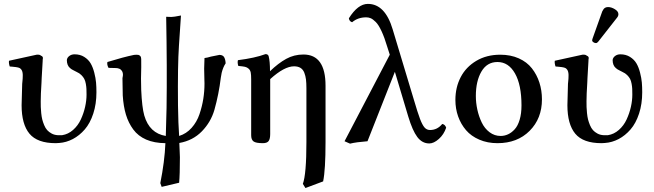

<svg xmlns="http://www.w3.org/2000/svg" viewBox="-20 -718 3324 976"><path d="M470.2 -249Q470.2 -189.5 454.1 -140.4Q438 -91.3 410.9 -60.1Q383.8 -28.8 350.3 -11.2Q316.9 6.3 280.8 8.8Q274.9 9.8 263.2 9.8Q169.9 9.8 129.9 -38.3Q89.8 -86.4 89.8 -183.1Q89.8 -189.5 92.8 -292Q93.3 -295.4 94 -304.4Q94.7 -313.5 95.2 -317.9Q95.2 -321.3 95.5 -327.1Q95.7 -333 95.7 -337.2Q95.7 -341.3 95.2 -344.2Q93.8 -360.8 84 -369.1Q82.5 -370.6 80.6 -371.6Q78.6 -372.6 76.2 -373.5Q73.7 -374.5 71.3 -375Q68.8 -375.5 65.2 -376.2Q61.5 -377 59.1 -377.2Q56.6 -377.4 52 -377.9Q47.4 -378.4 44.9 -378.7Q42.5 -378.9 37.4 -379.4Q32.2 -379.9 29.8 -379.9Q27.3 -384.8 25.9 -394.5Q24.4 -404.3 25.9 -409.2Q127.9 -432.1 166 -439.9Q182.6 -441.4 188 -435.1Q198.2 -431.6 198.2 -422.9Q196.8 -415.5 196.8 -405.8Q195.3 -373 191.9 -320.8Q191.9 -316.9 191.4 -308.8Q190.9 -300.8 190.9 -296.9Q187 -237.3 187 -203.1Q187 -186.5 187.3 -174.3Q187.5 -162.1 189.5 -143.3Q191.4 -124.5 194.8 -110.8Q198.2 -97.2 204.6 -81.8Q210.9 -66.4 220 -56.4Q229 -46.4 242.7 -39.1Q256.3 -31.7 273.9 -30.8H295.9Q326.7 -35.6 351.6 -57.6Q376.5 -79.6 390.9 -110.8Q405.3 -142.1 412.6 -174.6Q419.9 -207 419.9 -236.8Q419.9 -254.9 419.4 -265.9Q418.9 -276.9 416.3 -292Q413.6 -307.1 408.4 -316.9Q403.3 -326.7 393.6 -336.4Q383.8 -346.2 370.1 -352.1Q368.2 -353.5 362.5 -356Q356.9 -358.4 355 -359.9Q343.3 -365.2 335.9 -372.1Q319.8 -385.7 319.8 -413.1Q321.3 -425.3 332.5 -433.6Q343.8 -441.9 358.9 -441.9Q387.2 -441.9 408.2 -428.7Q429.2 -415.5 440.7 -396Q452.1 -376.5 459.2 -348.9Q466.3 -321.3 468.3 -298.3Q470.2 -275.4 470.2 -249Z M604 -232.9Q602.5 -278.8 602.5 -320.8Q603 -324.2 604 -329.1Q605 -334 605 -336.9Q605 -350.1 599.1 -358.4Q593.3 -366.7 585 -369.1Q577.6 -372.1 568.8 -372.1Q555.7 -373 531.7 -373Q522.9 -388.7 525.9 -402.8Q608.4 -428.2 661.6 -439Q674.8 -440.4 683.6 -439Q690.9 -436.5 694.1 -432.1Q697.3 -427.7 697.8 -418Q698.7 -385.7 696.8 -318.8Q697.8 -299.8 697.8 -261.2Q701.7 -171.9 713.4 -130.9Q739.7 -40.5 822.8 -26.9Q823.7 -46.4 826.7 -169.9Q829.6 -371.1 824.7 -632.8Q826.7 -632.8 835.7 -632.3Q844.7 -631.8 851.6 -631.8Q863.3 -631.8 899.9 -639.2L889.6 -484.9Q882.8 -386.7 884.8 -182.1Q886.2 -86.4 890.6 -26.9Q927.2 -38.1 953.9 -67.9Q980.5 -97.7 993.9 -137.2Q1007.3 -176.8 1013.4 -215.3Q1019.5 -253.9 1019.5 -293.9Q1019.5 -299.3 1019 -311.5Q1018.6 -323.7 1018.6 -331.1Q1016.6 -360.4 1019.5 -422.9Q1034.7 -424.8 1051.8 -430.2Q1068.8 -434.1 1095.7 -439Q1113.3 -438.5 1119.6 -427Q1126 -415.5 1127 -396Q1114.3 -377.4 1106.9 -348.1Q1105.5 -336.4 1102.5 -323.2Q1092.3 -238.8 1069.8 -159.2Q1051.8 -97.2 1006.1 -50.3Q960.4 -3.4 891.6 8.8Q892.1 18.1 893.1 44.4Q894 70.8 894.5 81.1Q894.5 170.9 890.6 210.9L801.8 231.9L794.9 212.9Q816.9 103.5 820.8 9.8Q764.2 9.3 723.1 -8.5Q682.1 -26.4 657.5 -59.8Q632.8 -93.3 620.1 -135.5Q607.4 -177.7 604 -232.9Z M1256.8 -30.8V-314.9Q1256.8 -337.4 1254.6 -349.1Q1252.4 -360.8 1244.4 -368.4Q1236.3 -376 1225.3 -378.4Q1214.4 -380.9 1191.4 -382.8Q1186 -399.4 1189.5 -412.1Q1275.4 -422.9 1329.6 -442.9Q1342.8 -442.9 1345.7 -432.1Q1352.5 -406.7 1352.5 -356Q1394.5 -396.5 1434.6 -418.7Q1474.6 -440.9 1522.5 -440.9Q1634.8 -440.9 1634.8 -282.2V3.9Q1634.8 146 1622.6 204.1L1532.7 237.8L1519.5 216.8Q1537.6 167.5 1537.6 3.9V-269Q1537.6 -295.9 1535.4 -314Q1533.2 -332 1526.9 -348.4Q1520.5 -364.7 1507.6 -372.8Q1494.6 -380.9 1474.6 -380.9Q1425.3 -380.9 1353.5 -315.9V-37.1Q1353.5 -11.7 1345.5 -1Q1337.4 9.8 1316.4 9.8Q1281.2 9.8 1269 1Q1256.8 -7.8 1256.8 -30.8Z M2248 -68.8Q2236.3 -34.2 2210.7 -11.5Q2185.1 11.2 2162.1 11.2Q2126 11.2 2101.3 -21.5Q2076.7 -54.2 2055.2 -126L1987.3 -353L1848.1 0Q1790.5 4.4 1759.3 12.2L1731.4 0L1961.4 -439.9L1949.2 -478Q1934.6 -527.3 1919.4 -559.8Q1904.3 -592.3 1889.9 -606.4Q1875.5 -620.6 1864.7 -625.2Q1854 -629.9 1841.3 -629.9Q1799.3 -629.9 1770 -605Q1755.9 -608.9 1753.4 -625Q1799.3 -698.2 1850.1 -698.2Q1937.5 -698.2 1976.1 -568.8L2083 -213.9Q2103.5 -144 2115.2 -113.3Q2127 -82.5 2138.2 -69.8Q2149.4 -57.1 2166 -57.1Q2203.1 -57.1 2228 -87.9Q2242.7 -85.4 2248 -68.8Z M2294.9 -210Q2294.9 -273.9 2321.8 -325.7Q2348.6 -377.4 2401.1 -408.7Q2453.6 -439.9 2522.9 -439.9Q2575.7 -439.9 2617.2 -421.4Q2658.7 -402.8 2683.8 -370.6Q2709 -338.4 2721.9 -298.3Q2734.9 -258.3 2734.9 -212.9Q2734.9 -115.7 2672.4 -53Q2609.9 9.8 2508.8 9.8Q2458 9.8 2416.5 -8.1Q2375 -25.9 2348.9 -56.4Q2322.8 -86.9 2308.8 -126.2Q2294.9 -165.5 2294.9 -210ZM2508.8 -402.8Q2455.6 -402.8 2427.2 -354.2Q2398.9 -305.7 2398.9 -230Q2398.9 -195.3 2406.5 -160.6Q2414.1 -126 2428.7 -95.5Q2443.4 -64.9 2468.5 -45.9Q2493.7 -26.9 2524.9 -26.9Q2544.4 -26.9 2562.5 -35.2Q2580.6 -43.5 2596.4 -60.8Q2612.3 -78.1 2621.6 -109.4Q2630.9 -140.6 2630.9 -182.1Q2630.9 -286.6 2597.9 -344.7Q2564.9 -402.8 2508.8 -402.8Z M3244.6 -249Q3244.6 -189.5 3228.5 -140.4Q3212.4 -91.3 3185.3 -60.1Q3158.2 -28.8 3124.8 -11.2Q3091.3 6.3 3055.2 8.8Q3049.3 9.8 3037.6 9.8Q2944.3 9.8 2904.3 -38.3Q2864.3 -86.4 2864.3 -183.1Q2864.3 -189.5 2867.2 -292Q2867.7 -295.4 2868.4 -304.4Q2869.1 -313.5 2869.6 -317.9Q2869.6 -321.3 2869.9 -327.1Q2870.1 -333 2870.1 -337.2Q2870.1 -341.3 2869.6 -344.2Q2868.2 -360.8 2858.4 -369.1Q2856.9 -370.6 2855 -371.6Q2853 -372.6 2850.6 -373.5Q2848.1 -374.5 2845.7 -375Q2843.3 -375.5 2839.6 -376.2Q2835.9 -377 2833.5 -377.2Q2831.1 -377.4 2826.4 -377.9Q2821.8 -378.4 2819.3 -378.7Q2816.9 -378.9 2811.8 -379.4Q2806.6 -379.9 2804.2 -379.9Q2801.8 -384.8 2800.3 -394.5Q2798.8 -404.3 2800.3 -409.2Q2902.3 -432.1 2940.4 -439.9Q2957 -441.4 2962.4 -435.1Q2972.7 -431.6 2972.7 -422.9Q2971.2 -415.5 2971.2 -405.8Q2969.7 -373 2966.3 -320.8Q2966.3 -316.9 2965.8 -308.8Q2965.3 -300.8 2965.3 -296.9Q2961.4 -237.3 2961.4 -203.1Q2961.4 -186.5 2961.7 -174.3Q2961.9 -162.1 2963.9 -143.3Q2965.8 -124.5 2969.2 -110.8Q2972.7 -97.2 2979 -81.8Q2985.4 -66.4 2994.4 -56.4Q3003.4 -46.4 3017.1 -39.1Q3030.8 -31.7 3048.3 -30.8H3070.3Q3101.1 -35.6 3126 -57.6Q3150.9 -79.6 3165.3 -110.8Q3179.7 -142.1 3187 -174.6Q3194.3 -207 3194.3 -236.8Q3194.3 -254.9 3193.8 -265.9Q3193.4 -276.9 3190.7 -292Q3188 -307.1 3182.9 -316.9Q3177.7 -326.7 3168 -336.4Q3158.2 -346.2 3144.5 -352.1Q3142.6 -353.5 3137 -356Q3131.3 -358.4 3129.4 -359.9Q3117.7 -365.2 3110.4 -372.1Q3094.2 -385.7 3094.2 -413.1Q3095.7 -425.3 3106.9 -433.6Q3118.2 -441.9 3133.3 -441.9Q3161.6 -441.9 3182.6 -428.7Q3203.6 -415.5 3215.1 -396Q3226.6 -376.5 3233.6 -348.9Q3240.7 -321.3 3242.7 -298.3Q3244.6 -275.4 3244.6 -249ZM3071.3 -682.1Q3087.9 -682.1 3105.7 -671.1Q3123.5 -660.2 3123.5 -646Q3123.5 -636.7 3117.2 -628.9L3021.5 -506.8Q3015.6 -499 3009.3 -499Q3002.9 -499 2996.6 -503.2Q2990.2 -507.3 2990.2 -512.2Q2990.2 -516.1 2992.2 -522L3041.5 -660.2Q3045.9 -668.5 3048.6 -672.1Q3051.3 -675.8 3056.9 -679Q3062.5 -682.1 3071.3 -682.1Z"/></svg>

Font: Common Serif Medium
Style: Regular
Weight: 500
Designer: Philipp H. Poll, Khaled Hosny
Foundry: Stefan Peev, Context Ltd.
Version: Version 1.026